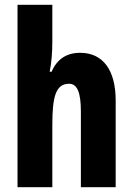

<svg xmlns="http://www.w3.org/2000/svg" viewBox="-20 -780 554 800"><path d="M198 -605V-760H53V0H198V-258C198 -377 212 -431 268 -431C302 -431 317 -394 317 -316V0H462V-361C462 -488 409 -560 314 -560C257 -560 217 -533 195 -481H187C195 -521 198 -563 198 -605Z"/></svg>

Font: Noto Sans Khmer UI ExtraCondensed ExtraBold
Style: Regular
Weight: 800
Width: 2
Designer: Danh Hong and the Monotype Design Team
Foundry: Monotype Imaging Inc.
Version: Version 2.002